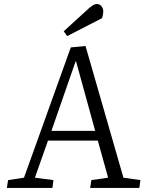

<svg xmlns="http://www.w3.org/2000/svg" viewBox="-20 -932 720 952"><path d="M404 -704 592 -51 676 -39 671 0H427L433 -39L516 -51L465 -235H218L153 -51L245 -39L240 0H14L20 -39L99 -51L331 -697ZM235 -283H452L357 -628H355ZM422 -892Q433 -901 441.5 -906.5Q450 -912 459 -912Q475 -912 483.5 -901Q492 -890 492 -875Q492 -860 486 -842L313 -753L296 -777Z"/></svg>

Font: Literata 12pt Light
Style: Italic
Weight: 300
Italic angle: -2°
Designer: Latin by Veronika Burian and Jose Scaglione. Greek by Irene Vlachou. Cyrillic by Vera Evstafieva
Foundry: TypeTogether
Version: Version 3.002